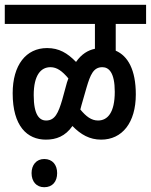

<svg xmlns="http://www.w3.org/2000/svg" viewBox="-20 -642 631 803"><path d="M0 -542H377V-438C348 -432 321 -416 298 -383C262 -420 227 -441 177 -441C89 -441 33 -370 33 -252C33 -114 94 -58 172 -58C215 -58 253 -72 283 -115C318 -79 355 -58 403 -58C491 -58 548 -129 548 -247C548 -350 515 -408 464 -430V-542H591V-622H0ZM321 -203 342 -276C358 -330 371 -361 408 -361C435 -361 460 -339 460 -258C460 -171 430 -138 390 -138C362 -138 340 -155 316 -184C318 -190 319 -196 321 -203ZM121 -244C121 -328 151 -361 191 -361C218 -361 240 -345 266 -314C264 -309 262 -303 260 -297L240 -224C224 -170 210 -138 173 -138C145 -138 121 -161 121 -244ZM112 82C112 117 132 141 165 141C200 141 219 117 219 82C219 48 200 23 165 23C132 23 112 48 112 82Z"/></svg>

Font: Noto Sans Devanagari UI ExtraCondensed Medium
Style: Regular
Weight: 500
Width: 2
Designer: Jelle Bosma - Monotype Design Team
Foundry: Monotype Imaging Inc.
Version: Version 2.003